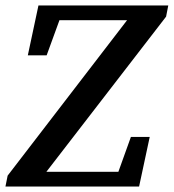

<svg xmlns="http://www.w3.org/2000/svg" viewBox="-42 -684 637 704"><path d="M-22 0 -14 -40 424 -610H176L129 -481H60L99 -664H575L567 -623L128 -54H392L438 -182H507L468 0Z"/></svg>

Font: Source Serif 4 Semibold
Style: Italic
Weight: 600
Italic angle: -12°
Designer: Frank Grießhammer
Foundry: Adobe
Version: Version 4.005;hotconv 1.1.0;makeotfexe 2.6.0